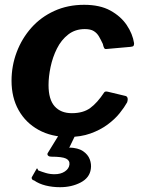

<svg xmlns="http://www.w3.org/2000/svg" viewBox="-20 -560 591 799"><path d="M330 -540Q396 -540 439.5 -516Q483 -492 507.5 -455.5Q532 -419 538 -380Q538 -372 535.5 -369Q533 -366 523 -365L422 -356Q416 -355 413 -361Q410 -367 408 -377Q400 -394 392 -408Q384 -422 370.5 -430.5Q357 -439 333 -439Q293 -439 264 -416.5Q235 -394 217 -358Q199 -322 190.5 -281.5Q182 -241 182 -206Q182 -146 207.5 -117.5Q233 -89 279 -89Q326 -89 355.5 -110.5Q385 -132 414 -176Q418 -181 430 -178L501 -161Q508 -160 510.5 -153Q513 -146 509 -134Q498 -114 478 -89Q458 -64 427.5 -41.5Q397 -19 356.5 -4.5Q316 10 265 10Q194 10 140.5 -19.5Q87 -49 57.5 -101.5Q28 -154 28 -224Q28 -286 49.5 -343Q71 -400 110.5 -444.5Q150 -489 206 -514.5Q262 -540 330 -540ZM358 143Q353 180 315.5 199.5Q278 219 230 219Q198 219 170 212Q142 205 122 191Q116 190 113.5 186Q111 182 112 178L132 143Q134 139 136 142.5Q138 146 139 149Q154 155 171 160Q188 165 207 165Q233 165 250 153.5Q267 142 269 125Q271 108 255 100Q239 92 193 92Q185 92 180.5 88Q176 84 178 78L229 -5H297L270 51Q268 54 266.5 54Q265 54 267 54Q305 55 325.5 69Q346 83 353.5 103Q361 123 358 143Z"/></svg>

Font: Libre Franklin Thin
Style: Bold Italic
Weight: 700
Italic angle: -8°
Version: Version 3.000